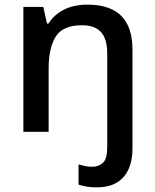

<svg xmlns="http://www.w3.org/2000/svg" viewBox="-20 -569 668 829"><path d="M396 240Q373 240 353 236.5Q333 233 319 228V141Q333 145 347 148Q361 151 378 151Q406 151 424.5 134Q443 117 443 67V-339Q443 -400 416.5 -430Q390 -460 334 -460Q252 -460 221 -411.5Q190 -363 190 -272V0H81V-539H167L183 -467H189Q207 -495 233 -513.5Q259 -532 290.5 -540.5Q322 -549 356 -549Q420 -549 463.5 -528.5Q507 -508 529.5 -464.5Q552 -421 552 -352V73Q552 123 535.5 160.5Q519 198 485 219Q451 240 396 240Z"/></svg>

Font: Noto Sans Syriac Eastern Medium
Style: Regular
Weight: 500
Designer: Patrick Giasson and the Monotype Design Team
Foundry: Monotype Imaging Inc.
Version: Version 3.001